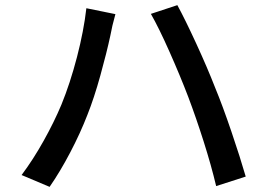

<svg xmlns="http://www.w3.org/2000/svg" viewBox="-20 -729 1040 747"><path d="M316 -697 429 -674Q416 -628 409 -589Q395 -524 370.5 -435.5Q346 -347 320 -282Q293 -212 253.5 -136.5Q214 -61 173 -2L64 -48Q109 -108 150 -181.5Q191 -255 219 -322Q253 -405 279.5 -507Q306 -609 316 -697ZM567 -675 670 -709Q700 -654 743.5 -559.5Q787 -465 817 -388Q846 -318 880.5 -216.5Q915 -115 936 -42L821 -5Q802 -85 772.5 -178Q743 -271 712 -353Q681 -434 639.5 -527.5Q598 -621 567 -675Z"/></svg>

Font: Sinter Medium
Style: Regular
Weight: 500
Foundry: Adobe & rsms
Version: Version 1.000